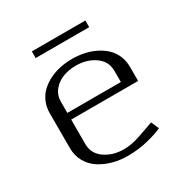

<svg xmlns="http://www.w3.org/2000/svg" viewBox="-170 -881 1006 1036"><g transform="rotate(-30 333.5 -363.0)"><path d="M500 -737.3V-695.8H166.5V-737.3ZM83.5 -183.1V-399.9Q83.5 -438 97.4 -470.2Q111.3 -502.4 135.5 -524.9Q159.7 -547.4 191.7 -563.2Q223.6 -579.1 259.5 -586.4Q295.4 -593.8 333.5 -593.8Q371.6 -593.8 407.5 -586.4Q443.4 -579.1 475.3 -563.2Q507.3 -547.4 531.5 -524.9Q555.7 -502.4 569.6 -470.2Q583.5 -438 583.5 -399.9V-312.5H166.5V-160.6Q166.5 -100.1 216.3 -65.7Q266.1 -31.2 333.5 -31.2Q380.4 -31.2 435.5 -49.8L532.2 -83.5L553.2 -35.6Q522 -20 461.4 -4.9Q400.9 10.3 333.5 10.3Q285.6 10.3 241.7 -1.7Q197.8 -13.7 161.9 -36.9Q126 -60.1 104.7 -97.9Q83.5 -135.7 83.5 -183.1ZM500 -422.9Q500 -483.4 450.4 -517.8Q400.9 -552.2 333.5 -552.2Q290 -552.2 252.9 -538.3Q215.8 -524.4 191.2 -494.4Q166.5 -464.4 166.5 -422.9V-354H500Z"/></g></svg>

Font: Resagnicto
Style: Regular
Weight: 500
Version: Version 0.9991